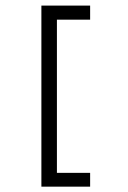

<svg xmlns="http://www.w3.org/2000/svg" viewBox="-20 -599 466 700"><path d="M130.9 -578.6H308.6V-527.3H187.5V31.2H308.6V81.5H130.9Z"/></svg>

Font: Amiri Typewriter
Style: Regular
Weight: 400
Monospace: yes
Designer: Khaled Hosny
Version: Version 1.1